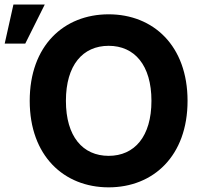

<svg xmlns="http://www.w3.org/2000/svg" viewBox="-31 -799 855 829"><path d="M778.8 -363.6C778.8 -601.6 631 -737.2 438.2 -737.2C244.3 -737.2 97.3 -601.6 97.3 -363.6C97.3 -126.8 244.3 9.9 438.2 9.9C631 9.9 778.8 -125.7 778.8 -363.6ZM-10.7 -610.8H78.1L162.3 -779.5H27ZM253.6 -363.6C253.6 -517.8 326.3 -601.2 438.2 -601.2C549.7 -601.2 622.9 -517.8 622.9 -363.6C622.9 -209.5 549.7 -126.1 438.2 -126.1C326.3 -126.1 253.6 -209.5 253.6 -363.6Z"/></svg>

Font: Magic Ui Pro
Style: Bold
Weight: 700
Designer: Stefan Endress, Andreas Faust
Version: Version 1.000;FEAKit 1.0